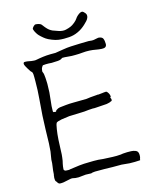

<svg xmlns="http://www.w3.org/2000/svg" viewBox="-123 -914 802 997"><g transform="rotate(-15 278.5 -416.0)"><path d="M193.4 -823.2 209 -803.7Q217.8 -793 225.6 -787.1Q233.4 -781.2 242.2 -777.3Q251 -773.4 272.5 -766.6Q293.9 -759.8 310.5 -763.7Q327.1 -767.6 337.9 -772.5Q348.6 -777.3 360.4 -787.1Q372.1 -796.9 377 -804.7Q381.8 -812.5 389.6 -819.3Q397.5 -826.2 403.3 -829.1Q409.2 -832 414.1 -832Q418.9 -832 423.8 -827.1Q428.7 -822.3 431.6 -818.4Q434.6 -814.5 435.5 -808.6Q436.5 -802.7 433.6 -794.9Q430.7 -787.1 423.8 -779.3Q417 -771.5 407.2 -762.7Q397.5 -753.9 387.7 -747.1Q377.9 -740.2 365.2 -734.4Q352.5 -728.5 340.8 -725.6Q329.1 -722.7 316.4 -721.7Q303.7 -720.7 289.1 -720.7Q274.4 -720.7 259.8 -722.7Q245.1 -724.6 225.6 -732.4Q206.1 -740.2 196.3 -747.1Q186.5 -753.9 175.8 -763.7Q165 -773.4 160.2 -780.3Q155.3 -787.1 149.4 -798.8Q143.6 -810.5 146.5 -815.4Q149.4 -820.3 154.3 -825.2Q160.2 -831.1 165 -831.1Q182.6 -830.1 193.4 -823.2ZM450.2 -7.8Q444.3 -7.8 408.2 -11.7Q405.3 -11.7 359.4 -11.7Q329.1 -11.7 316.4 -12.7Q315.4 -12.7 290 -12.7Q265.6 -12.7 265.6 -12.7Q249 -11.7 244.1 -8.8Q229.5 -8.8 214.8 -9.8Q212.9 -9.8 175.8 -5.9Q156.2 -5.9 147.5 -8.8Q138.7 -11.7 115.2 -5.4Q91.8 1 74.2 0Q66.4 0 59.6 -12.7Q56.6 -16.6 54.7 -18.6Q53.7 -19.5 53.7 -23.4Q52.7 -25.4 52.7 -28.3V-38.1L53.7 -43.9V-46.9Q54.7 -50.8 55.2 -53.7Q55.7 -56.6 55.7 -59.6Q55.7 -69.3 59.6 -95.7Q62.5 -112.3 62.5 -130.9Q63.5 -141.6 65.9 -152.3Q68.4 -163.1 69.3 -172.9Q72.3 -205.1 72.3 -215.8Q73.2 -253.9 74.2 -291Q75.2 -328.1 77.1 -363.3Q80.1 -409.2 84 -453.6Q87.9 -498 87.9 -544.9Q87.9 -558.6 87.9 -569.3Q87.9 -585.9 85.9 -591.8Q85 -595.7 77.1 -602.5Q75.2 -604.5 66.4 -619.1Q60.5 -627.9 56.6 -636.2Q52.7 -644.5 52.7 -648.4Q52.7 -658.2 62.5 -657.2Q73.2 -657.2 83.5 -654.8Q93.8 -652.3 107.4 -651.4Q115.2 -650.4 123 -652.3Q130.9 -654.3 139.6 -655.3Q148.4 -657.2 159.2 -658.2Q169.9 -659.2 178.7 -660.2Q189.5 -661.1 200.2 -661.1Q222.7 -661.1 226.6 -661.1Q233.4 -662.1 269.5 -668Q292 -671.9 312.5 -672.9Q337.9 -673.8 360.8 -674.8Q383.8 -675.8 409.2 -675.8Q417 -674.8 425.3 -674.3Q433.6 -673.8 441.4 -675.8H443.4L445.3 -676.8H447.3Q448.2 -677.7 449.2 -677.7Q450.2 -676.8 451.2 -677.7Q452.1 -677.7 453.6 -678.2Q455.1 -678.7 457 -678.7Q458 -679.7 460.9 -679.7Q481.4 -678.7 486.3 -667.5Q491.2 -656.2 491.2 -638.7Q491.2 -617.2 464.8 -619.1Q448.2 -620.1 433.1 -623Q418 -626 399.4 -627Q380.9 -627.9 362.3 -626Q343.8 -624 322.3 -624Q313.5 -624 304.7 -624Q299.8 -624 291 -625Q282.2 -626 266.6 -627H263.7H255.9H252.9Q245.1 -619.1 228 -617.7Q210.9 -616.2 194.3 -616.2Q186.5 -617.2 178.2 -617.2Q169.9 -617.2 163.1 -617.2Q153.3 -616.2 150.4 -616.2Q147.5 -617.2 144.5 -613.3Q138.7 -604.5 137.7 -600.6Q135.7 -591.8 135.7 -584V-583L136.7 -582Q136.7 -581.1 137.7 -579.1Q139.6 -576.2 141.1 -567.4Q142.6 -558.6 143.1 -548.8Q143.6 -539.1 144 -529.8Q144.5 -520.5 144.5 -516.6Q144.5 -492.2 143.1 -471.2Q141.6 -450.2 138.7 -427.7Q136.7 -413.1 135.7 -399.4Q134.8 -385.7 134.8 -372.1Q135.7 -367.2 137.2 -366.7Q138.7 -366.2 141.6 -366.2L150.4 -365.2L153.3 -371.1Q154.3 -373 160.2 -376Q163.1 -377 167 -379.9H169.9L173.8 -381.8Q190.4 -383.8 209.5 -385.7Q228.5 -387.7 248 -387.7Q267.6 -388.7 285.6 -388.2Q303.7 -387.7 320.3 -388.7Q324.2 -389.6 342.3 -391.6Q360.4 -393.6 377.9 -394.5Q380.9 -395.5 386.7 -394.5L405.3 -396.5Q406.2 -396.5 407.2 -396.5L412.1 -397.5Q413.1 -397.5 414.1 -397.5Q418.9 -398.4 423.3 -398.4Q427.7 -398.4 428.7 -398.4H429.7Q436.5 -393.6 440.9 -384.8Q445.3 -376 445.3 -368.2V-367.2L441.4 -365.2L443.4 -360.4V-356.4H445.3V-348.6Q445.3 -345.7 441.4 -343.8Q440.4 -343.8 438.5 -343.3Q436.5 -342.8 434.6 -340.8Q433.6 -339.8 423.8 -337.9Q418.9 -336.9 414.1 -335.9Q413.1 -335.9 385.7 -334Q374 -333 371.1 -333Q363.3 -333 356 -332Q348.6 -331.1 338.9 -332Q327.1 -332 316.4 -330.6Q305.7 -329.1 293 -328.1Q279.3 -327.1 257.8 -326.7Q236.3 -326.2 210.9 -325.2Q202.1 -324.2 168 -319.3Q144.5 -314.5 139.6 -309.6Q134.8 -302.7 130.9 -276.4Q127 -252.9 125 -221.7Q123 -192.4 122.6 -166.5Q122.1 -140.6 120.1 -127.9Q119.1 -117.2 117.7 -110.4Q116.2 -103.5 114.3 -95.7Q113.3 -88.9 111.8 -81.5Q110.4 -74.2 110.4 -66.4Q110.4 -61.5 114.3 -59.6Q116.2 -56.6 124 -56.6Q128.9 -56.6 133.8 -56.2Q138.7 -55.7 144.5 -57.6Q145.5 -57.6 195.3 -64.5Q219.7 -67.4 248 -67.4Q273.4 -68.4 297.9 -67.4Q304.7 -66.4 323.2 -64.9Q341.8 -63.5 374 -62.5Q394.5 -61.5 418 -63.5L429.7 -65.4Q453.1 -67.4 473.6 -66.4Q485.4 -66.4 498.5 -61Q511.7 -55.7 511.7 -36.1Q511.7 -25.4 509.8 -19.5Q508.8 -16.6 507.8 -15.6Q507.8 -13.7 507.8 -10.7Q507.8 -7.8 505.9 -9.8V-8.8Q477.5 -6.8 450.2 -7.8Z"/></g></svg>

Font: ToneOZ-YinPZ-Tsuipita-TC
Style: Regular
Weight: 400
Designer: ÂÆ£ÂøóÂáåJeffrey Xuan(jeffreyx@gmail.com, ToneOZ.com) ÈòøÂù§(cjkFonts)
Foundry: ToneOZ
Version: Version 0.24071